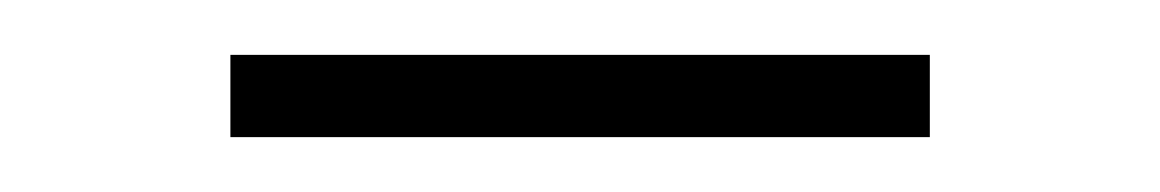

<svg xmlns="http://www.w3.org/2000/svg" viewBox="-20 -713 423 70"><path d="M64 -693H319V-663H64Q64 -663 64 -667.5Q64 -672 64 -678Q64 -684 64 -688.5Q64 -693 64 -693Z"/></svg>

Font: Roundo Variable
Style: Regular
Weight: 200
Designer: Shiva Nallaperumal
Foundry: Indian Type Foundry
Version: Version 2.000